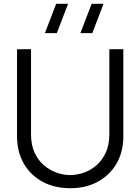

<svg xmlns="http://www.w3.org/2000/svg" viewBox="-20 -980 742 1015"><path d="M468 -805H405L464.5 -960H527.5ZM280.5 -805H217.5L277 -960H340ZM351 15Q268.5 15 205.2 -19Q142 -53 106 -115Q70 -177 70 -260V-719.5L144 -720V-269.5Q144 -213.5 163 -172.8Q182 -132 212.8 -105.8Q243.5 -79.5 280 -67Q316.5 -54.5 351 -54.5Q386 -54.5 422.5 -67Q459 -79.5 489.5 -105.8Q520 -132 539 -172.8Q558 -213.5 558 -269.5V-720H632V-260Q632 -177 596 -115.2Q560 -53.5 496.8 -19.2Q433.5 15 351 15Z"/></svg>

Font: Manrope ExtraLight
Style: Regular
Weight: 400
Version: Version 4.504